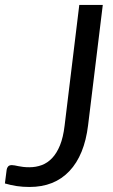

<svg xmlns="http://www.w3.org/2000/svg" viewBox="-22 -736 451 764"><path d="M328.5 -237.5Q314 -118.5 254.2 -55.2Q194.5 8 95.5 8Q68.5 8 45 4.5Q21.5 1 -2.5 -6L4.5 -60.5Q5.5 -68 10.2 -73.5Q15 -79 25 -79Q30 -79 36.5 -77.8Q43 -76.5 51.2 -74.8Q59.5 -73 70.2 -71.8Q81 -70.5 95 -70.5Q121 -70.5 144 -79Q167 -87.5 185.5 -107Q204 -126.5 216.8 -158Q229.5 -189.5 235 -235.5L293.5 -716.5H387Z"/></svg>

Font: LatoHex
Style: Italic
Weight: 400
Italic angle: -7°
Designer: Lukasz Dziedzic
Foundry: tyPoland Lukasz Dziedzic
Version: Version 1.104; Western+Polish opensource